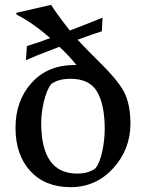

<svg xmlns="http://www.w3.org/2000/svg" viewBox="-20 -760 602 792"><path d="M518 -250Q518 -144 447 -66Q376 12 271 12Q166 12 105 -54.5Q44 -121 44 -233Q44 -345 110.5 -418.5Q177 -492 289 -492Q292 -492 295 -492Q264 -531 225 -567Q120 -527 87 -512L91 -570Q144 -586 187 -603Q115 -666 48 -700L47 -707L191 -740Q213 -704 268 -634Q313 -651 403 -687L400 -631Q367 -621 300 -596Q356 -537 376 -518Q464 -433 491 -382Q518 -331 518 -250ZM412 -228Q412 -327 381 -381Q350 -435 271 -435Q220 -435 191 -413Q173 -390 161.5 -343Q150 -296 150 -253Q150 -44 298 -44Q344 -44 373 -65Q392 -88 402 -136Q412 -184 412 -228Z"/></svg>

Font: Asul
Style: Regular
Weight: 400
Version: Version 1.001